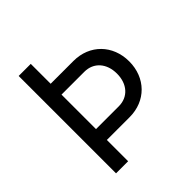

<svg xmlns="http://www.w3.org/2000/svg" viewBox="-188 -838 976 976"><g transform="rotate(-45 300.0 -350.0)"><path d="M94 0H181V-153H345C461 -153 544 -237 544 -355C544 -473 461 -557 345 -557H181V-700H94ZM181 -231V-479H345C412 -479 456 -429 456 -355C456 -281 412 -231 345 -231Z"/></g></svg>

Font: CommitMonoNiceRocks
Style: Regular
Weight: 400
Monospace: yes
Designer: Eigil Nikolajsen
Foundry: Eigil Nikolajsen
Version: Version 1.143